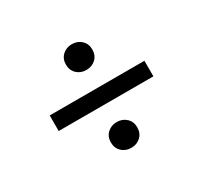

<svg xmlns="http://www.w3.org/2000/svg" viewBox="-107 -714 814 769"><g transform="rotate(-30 300.0 -329.5)"><path d="M300 -450Q274 -450 256.5 -466.5Q239 -483 239 -510Q239 -536 256.5 -552.5Q274 -569 300 -569Q326 -569 343.5 -552.5Q361 -536 361 -510Q361 -483 343.5 -466.5Q326 -450 300 -450ZM300 -90Q274 -90 256.5 -106.5Q239 -123 239 -150Q239 -176 256.5 -192.5Q274 -209 300 -209Q326 -209 343.5 -192.5Q361 -176 361 -150Q361 -123 343.5 -106.5Q326 -90 300 -90ZM81 -294V-366H519V-294Z"/></g></svg>

Font: SauceCodePro Nerd Font Mono
Style: Regular
Weight: 500
Monospace: yes
Designer: Paul D. Hunt, Teo Tuominen
Foundry: Adobe Systems Incorporated
Version: Version 2.030;PS 1.000;hotconv 16.6.51;makeotf.lib2.5.65220;